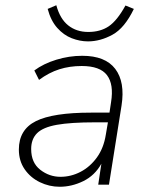

<svg xmlns="http://www.w3.org/2000/svg" viewBox="-20 -705 560 733"><path d="M208 8Q168 8 132 -9.5Q96 -27 74 -59Q52 -91 52 -134Q52 -210 117 -242.5Q182 -275 327 -275H398L404 -315Q415 -383 388.5 -418Q362 -453 292 -453Q246 -453 206.5 -440.5Q167 -428 129 -400L111 -436Q146 -462 195 -477Q244 -492 294 -492Q382 -492 420 -442Q458 -392 444 -302L396 0H355L367 -80Q342 -35 298 -13.5Q254 8 208 8ZM211 -30Q251 -30 287.5 -49Q324 -68 350 -104Q376 -140 384 -191L392 -238H343Q250 -238 197 -228.5Q144 -219 121.5 -196.5Q99 -174 99 -136Q99 -84 133.5 -57Q168 -30 211 -30ZM316 -547Q285 -547 254 -559Q223 -571 198.5 -598.5Q174 -626 162 -671L195 -685Q209 -633 240.5 -608Q272 -583 317 -583Q363 -583 395 -604.5Q427 -626 459 -684L491 -671Q456 -598 409.5 -572.5Q363 -547 316 -547Z"/></svg>

Font: Nunito Sans ExtraLight
Style: Italic
Weight: 200
Italic angle: -9°
Designer: Vernon Adams
Foundry: Vernon Adams
Version: Version 3.006; ttfautohint (v1.8.3)